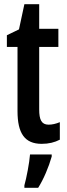

<svg xmlns="http://www.w3.org/2000/svg" viewBox="-20 -680 323 921"><path d="M213 -82C179 -82 168 -106 168 -155V-455H260V-542H168V-660H97L71 -539L13 -511V-455H64V-147C64 -41 98 10 180 10C214 10 242 3 267 -10V-94C248 -86 230 -82 213 -82ZM228 61H124C121 101 107 174 97 209V221H163C189 180 214 121 228 71Z"/></svg>

Font: Noto Sans Display Condensed Medium
Style: Regular
Weight: 500
Width: 3
Designer: Monotype Design Team
Foundry: Monotype Imaging Inc.
Version: Version 1.900